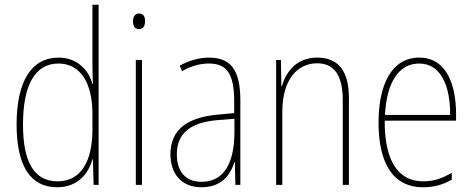

<svg xmlns="http://www.w3.org/2000/svg" viewBox="-20 -780 1994 810"><path d="M221 10C310 10 354 -50 370 -108H372L375 0H396V-760H370V-511C370 -483 371 -456 372 -425H370C356 -481 308 -537 227 -537C114 -537 50 -439 50 -255C50 -82 107 10 221 10ZM223 -15C121 -15 77 -101 77 -255C77 -425 130 -512 227 -512C319 -512 370 -430 370 -300V-234C370 -100 322 -15 223 -15Z M567 -723C547 -723 541 -706 541 -690C541 -672 548 -657 566 -657C584 -657 592 -671 592 -691C592 -707 587 -723 567 -723ZM579 -527H553V0H579Z M861 -537C820 -537 776 -524 738 -503L748 -480C791 -504 828 -512 861 -512C936 -512 968 -471 968 -351V-303L895 -296C771 -284 699 -234 699 -129C699 -53 740 10 830 10C916 10 952 -43 969 -96H971L973 0H994V-356C994 -486 953 -537 861 -537ZM895 -273 969 -279V-220C968 -98 929 -13 830 -13C764 -13 726 -55 726 -129C726 -219 785 -263 895 -273Z M1318 -537C1229 -537 1186 -475 1169 -416H1167L1165 -527H1145V0H1171V-308C1171 -445 1235 -513 1318 -513C1385 -513 1426 -468 1426 -359V0H1452V-366C1452 -485 1404 -537 1318 -537Z M1749 -537C1632 -537 1577 -423 1577 -263C1577 -97 1634 10 1765 10C1813 10 1851 -2 1886 -22V-51C1843 -26 1808 -15 1765 -15C1657 -15 1602 -106 1603 -271H1904V-298C1904 -424 1863 -537 1749 -537ZM1749 -512C1840 -512 1880 -417 1879 -295H1604C1612 -440 1666 -512 1749 -512Z"/></svg>

Font: Noto Sans Armenian Condensed Thin
Style: Regular
Weight: 100
Width: 3
Designer: Monotype Design Team
Foundry: Monotype Imaging Inc.
Version: Version 2.008